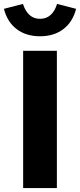

<svg xmlns="http://www.w3.org/2000/svg" viewBox="-60 -959 408 979"><path d="M58 0V-700H230V0ZM144 -774Q73 -774 25 -810.5Q-23 -847 -40 -914L57 -939Q82 -863 144 -863Q207 -863 231 -939L328 -914Q311 -847 263 -810.5Q215 -774 144 -774Z"/></svg>

Font: Red Hat Display Black
Style: Regular
Weight: 900
Designer: Pentagram, MCKL
Foundry: Pentagram, MCKL
Version: Version 1.023; ttfautohint (v1.8.3)